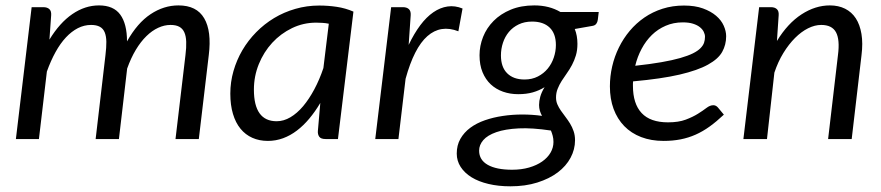

<svg xmlns="http://www.w3.org/2000/svg" viewBox="-20 -504 3194 696"><path d="M37.6 0 94.7 -478H136.7Q151.4 -478 158.9 -470.9Q166.5 -463.9 165.5 -449.2L159.2 -360.4Q196.3 -421.4 242.2 -452.9Q288.1 -484.4 338.9 -484.4Q391.6 -484.4 416 -450.9Q440.4 -417.5 440.4 -354Q478 -420.9 525.9 -452.6Q573.7 -484.4 627 -484.4Q692.9 -484.4 720.2 -437.7Q747.6 -391.1 736.8 -304.2L700.7 0H616.2L652.3 -304.2Q655.8 -332 655 -352.5Q654.3 -373 648.2 -386.7Q642.1 -400.4 629.9 -407Q617.7 -413.6 598.1 -413.6Q575.7 -413.6 553.5 -403.3Q531.2 -393.1 510.7 -373Q490.2 -353 472.4 -323.5Q454.6 -293.9 440.9 -255.4L411.1 0H326.7L362.3 -304.2Q365.7 -332 365.5 -352.5Q365.2 -373 359.6 -386.7Q354 -400.4 341.8 -407Q329.6 -413.6 310.1 -413.6Q285.2 -413.6 262.2 -401.9Q239.3 -390.1 219 -368.4Q198.7 -346.7 181.4 -315.4Q164.1 -284.2 149.9 -244.6L121.1 0Z M1205.1 0H1160.2Q1143.1 0 1137.2 -8.5Q1131.3 -17.1 1132.3 -29.3L1141.1 -130.9Q1122.6 -99.6 1101.3 -74.2Q1080.1 -48.8 1056.4 -30.8Q1032.7 -12.7 1006.1 -2.9Q979.5 6.8 951.2 6.8Q919.9 6.8 894.8 -4.4Q869.6 -15.6 851.8 -37.4Q834 -59.1 824.5 -91.1Q814.9 -123 814.9 -164.6Q814.9 -206.5 826.4 -246.6Q837.9 -286.6 858.6 -322Q879.4 -357.4 908.7 -387.2Q938 -417 973.6 -438.5Q1009.3 -460 1050.8 -471.9Q1092.3 -483.9 1137.2 -483.9Q1169.4 -483.9 1200.7 -479.2Q1231.9 -474.6 1261.2 -461.9ZM982.9 -64.5Q1008.3 -64.5 1032.7 -78.9Q1057.1 -93.3 1078.9 -119.1Q1100.6 -145 1119.4 -180.2Q1138.2 -215.3 1152.3 -257.3L1171.9 -418Q1160.6 -420.4 1148.9 -421.1Q1137.2 -421.9 1126 -421.9Q1079.6 -421.9 1038.6 -402.1Q997.6 -382.3 966.8 -348.9Q936 -315.4 918.2 -271.5Q900.4 -227.5 900.4 -179.2Q900.4 -64.5 982.9 -64.5Z M1340.3 0 1397.9 -478H1440.4Q1454.6 -478 1462.2 -470.9Q1469.7 -463.9 1468.8 -449.2L1461.4 -341.3Q1481 -382.3 1503.4 -412.4Q1525.9 -442.4 1550.8 -459.5Q1575.7 -476.6 1602.5 -480.5Q1629.4 -484.4 1656.7 -473.1L1641.6 -390.6Q1577.6 -415.5 1529.3 -373Q1481 -330.6 1450.2 -218.3L1424.3 0Z M2073.2 -345.2Q2073.2 -321.8 2067.6 -303.2Q2062 -284.7 2053.5 -268.6Q2044.9 -252.4 2034.9 -238.5Q2024.9 -224.6 2016.1 -210.7Q2007.3 -196.8 2001.5 -182.1Q1995.6 -167.5 1995.6 -150.4Q1995.6 -137.2 2000.5 -125.7Q2005.4 -114.3 2013.2 -103Q2021 -91.8 2029.8 -80.3Q2038.6 -68.8 2046.4 -56.2Q2054.2 -43.5 2059.3 -28.6Q2064.5 -13.7 2064.5 4.4Q2064.5 37.6 2048.3 67.9Q2032.2 98.1 2001.7 121.1Q1971.2 144 1927.7 157.7Q1884.3 171.4 1830.1 171.4Q1786.6 171.4 1750.7 162.8Q1714.8 154.3 1689.5 138.7Q1664.1 123 1649.9 101.1Q1635.7 79.1 1635.7 52.7Q1635.7 22.5 1648.9 -0.7Q1662.1 -23.9 1684.8 -40.8Q1707.5 -57.6 1737.8 -68.1Q1768.1 -78.6 1802.5 -83.7Q1836.9 -88.9 1873.3 -88.9Q1909.7 -88.9 1944.8 -84Q1939.9 -92.8 1937 -102.5Q1934.1 -112.3 1934.1 -123.5Q1934.1 -137.7 1938.5 -153.6Q1942.9 -169.4 1954.1 -188Q1934.6 -175.8 1911.4 -169.2Q1888.2 -162.6 1858.4 -162.6Q1829.1 -162.6 1803.5 -171.6Q1777.8 -180.7 1759 -198.2Q1740.2 -215.8 1729.2 -242.2Q1718.3 -268.6 1718.3 -303.7Q1718.3 -337.9 1731.2 -370.4Q1744.1 -402.8 1769.3 -428.2Q1794.4 -453.6 1831.5 -469Q1868.7 -484.4 1917 -484.4Q1971.2 -484.4 2011.7 -460.4H2150.4L2147 -432.1Q2146 -423.8 2141.4 -417.7Q2136.7 -411.6 2127.9 -410.2L2063.5 -398.9Q2073.2 -375 2073.2 -345.2ZM1881.3 -215.8Q1908.7 -215.8 1929.9 -226.8Q1951.2 -237.8 1965.6 -255.4Q1980 -272.9 1987.5 -295.4Q1995.1 -317.9 1995.1 -340.8Q1995.1 -382.3 1972.4 -404.1Q1949.7 -425.8 1908.7 -425.8Q1881.3 -425.8 1860.1 -415.5Q1838.9 -405.3 1824.7 -388.2Q1810.5 -371.1 1803.2 -348.9Q1795.9 -326.7 1795.9 -303.2Q1795.9 -260.7 1818.6 -238.3Q1841.3 -215.8 1881.3 -215.8ZM1986.3 10.7Q1986.3 -1.5 1983.6 -11.5Q1981 -21.5 1977.1 -30.8Q1909.2 -41 1860.1 -38.6Q1811 -36.1 1779.1 -24.9Q1747.1 -13.7 1731.9 3.9Q1716.8 21.5 1716.8 42Q1716.8 75.7 1748 93.5Q1779.3 111.3 1836.4 111.3Q1870.1 111.3 1897.9 103.3Q1925.8 95.2 1945.3 81.5Q1964.8 67.9 1975.6 49.6Q1986.3 31.2 1986.3 10.7Z M2612.3 -372.6Q2612.3 -341.8 2598.1 -316.2Q2584 -290.5 2546.6 -269.8Q2509.3 -249 2443.6 -233.6Q2377.9 -218.3 2274.9 -209Q2274.4 -205.1 2274.4 -200.9Q2274.4 -196.8 2274.4 -192.9Q2274.4 -127.9 2305.9 -94.2Q2337.4 -60.5 2401.4 -60.5Q2439.9 -60.5 2465.8 -70.3Q2491.7 -80.1 2510 -91.6Q2528.3 -103 2541 -112.8Q2553.7 -122.6 2565.9 -122.6Q2575.2 -122.6 2582.5 -114.3L2604 -88.4Q2577.6 -63.5 2552.5 -45.4Q2527.3 -27.3 2501.5 -15.9Q2475.6 -4.4 2447 1.2Q2418.5 6.8 2385.7 6.8Q2340.3 6.8 2304.2 -7.1Q2268.1 -21 2242.9 -46.9Q2217.8 -72.8 2204.3 -109.1Q2190.9 -145.5 2190.9 -190.9Q2190.9 -227.5 2199.2 -263.4Q2207.5 -299.3 2223.6 -332Q2239.7 -364.7 2262.9 -392.3Q2286.1 -419.9 2315.9 -440.4Q2345.7 -460.9 2381.8 -472.4Q2418 -483.9 2459.5 -483.9Q2499.5 -483.9 2528.3 -473.4Q2557.1 -462.9 2575.9 -446.8Q2594.7 -430.7 2603.5 -410.9Q2612.3 -391.1 2612.3 -372.6ZM2455.1 -422.9Q2421.4 -422.9 2393.1 -410.6Q2364.7 -398.4 2343 -377.2Q2321.3 -356 2305.9 -327.1Q2290.5 -298.3 2282.7 -265.6Q2337.4 -271.5 2377.7 -278.6Q2418 -285.6 2446 -293.7Q2474.1 -301.8 2491.7 -310.5Q2509.3 -319.3 2519 -329.1Q2528.8 -338.9 2532.2 -349.1Q2535.6 -359.4 2535.6 -370.6Q2535.6 -379.4 2531.2 -388.4Q2526.9 -397.5 2517.3 -405.3Q2507.8 -413.1 2492.4 -418Q2477.1 -422.9 2455.1 -422.9Z M2674.8 0 2731.9 -478H2774.4Q2788.6 -478 2796.1 -470.9Q2803.7 -463.9 2802.7 -449.2L2796.4 -355.5Q2835.4 -419.4 2885.5 -451.9Q2935.5 -484.4 2988.3 -484.4Q3019.5 -484.4 3043.5 -472.4Q3067.4 -460.4 3082.3 -437.5Q3097.2 -414.6 3102.8 -380.9Q3108.4 -347.2 3103 -304.2L3067.4 0H2981.9L3017.6 -304.2Q3024.9 -360.4 3010.5 -387Q2996.1 -413.6 2957 -413.6Q2933.6 -413.6 2909.2 -401.4Q2884.8 -389.2 2862.1 -366.5Q2839.4 -343.8 2819.8 -312Q2800.3 -280.3 2787.1 -240.7L2760.3 0Z"/></svg>

Font: Carlito
Style: Italic
Weight: 400
Italic angle: -7°
Designer: Lukasz Dziedzic
Foundry: tyPoland Lukasz Dziedzic
Version: Version 1.104